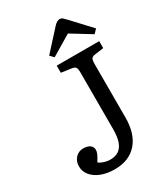

<svg xmlns="http://www.w3.org/2000/svg" viewBox="-227 -1037 1011 1154"><g transform="rotate(-30 278.5 -460.0)"><path d="M219.2 14.2Q167.5 14.2 126.7 -1.5Q85.9 -17.1 63 -45.2Q40 -73.2 40 -107.9Q40 -131.8 50 -150.4Q60.1 -168.9 77.1 -179.4Q94.2 -189.9 115.2 -189.9Q145 -189.9 161.6 -178Q178.2 -166 178.2 -145Q178.2 -131.8 172.1 -117.9Q166 -104 147.9 -74.2Q159.2 -64.5 181.2 -57.1Q203.1 -49.8 225.1 -49.8Q261.2 -49.8 284.7 -66.4Q308.1 -83 319.1 -116.5Q330.1 -149.9 330.1 -201.2V-594.2Q330.1 -620.1 323.5 -629.2Q316.9 -638.2 296.9 -641.1L227.1 -650.9V-700.2H522V-651.9L459 -643.1Q442.9 -641.1 436 -632.1Q429.2 -623 429.2 -591.8V-224.1Q429.2 -111.3 374.3 -48.6Q319.3 14.2 219.2 14.2ZM241.7 -750 217.8 -774.9 342.8 -912.1Q351.6 -921.9 361.8 -928Q372.1 -934.1 381.8 -934.1Q393.1 -934.1 400.9 -927.5Q408.7 -920.9 422.9 -905.8L543.9 -775.9L519 -750L381.8 -834Z"/></g></svg>

Font: Literata
Style: Regular
Weight: 400
Designer: Latin by Veronika Burian and Jose Scaglione. Greek by Irene Vlachou. Cyrillic by Vera Evstafieva.
Foundry: TypeTogether
Version: Version 3.002